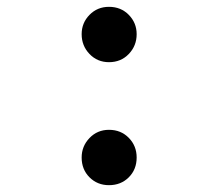

<svg xmlns="http://www.w3.org/2000/svg" viewBox="-20 -531 640 562"><path d="M299 -511Q334 -511 357 -487.5Q380 -464 380 -431Q380 -397 357 -373Q334 -349 299 -349Q265 -349 242 -373Q219 -397 219 -431Q219 -464 242 -487.5Q265 -511 299 -511ZM299 -151Q334 -151 357 -127.5Q380 -104 380 -70Q380 -35 357 -12Q334 11 299 11Q265 11 242 -12Q219 -35 219 -70Q219 -103 242 -127Q265 -151 299 -151Z"/></svg>

Font: FiraDG Mono
Style: Regular
Weight: 400
Designer: Carrois Corporate & Edenspiekermann AG
Foundry: Carrois Corporate GbR & Edenspiekermann AG
Version: Version 3.206